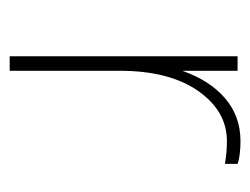

<svg xmlns="http://www.w3.org/2000/svg" viewBox="-80 -436 516 396"><g transform="rotate(90 178.0 -238.0)"><path d="M96 0V-470H126V-356Q146 -413 183 -444.5Q220 -476 271 -476Q285 -476 297.5 -474.5Q310 -473 318 -470V-444Q306 -446 294.5 -447Q283 -448 271 -448Q209 -448 167.5 -388.5Q126 -329 126 -227V0Z"/></g></svg>

Font: Gantari Thin
Style: Regular
Weight: 250
Designer: Anugrah Pasau
Foundry: Lafontype
Version: Version 1.000